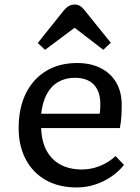

<svg xmlns="http://www.w3.org/2000/svg" viewBox="-20 -810 615 844"><path d="M317 14Q239 14 182 -18Q125 -50 93.5 -109Q62 -168 62 -247Q62 -336 94 -400Q126 -464 183.5 -498.5Q241 -533 319 -533Q379 -533 423 -510.5Q467 -488 491 -447Q515 -406 515 -349Q515 -323 513.5 -298.5Q512 -274 507 -247H161Q163 -187 185.5 -146.5Q208 -106 247.5 -85.5Q287 -65 340 -65Q381 -65 419.5 -80.5Q458 -96 488 -124L525 -85Q488 -39 432.5 -12.5Q377 14 317 14ZM161 -310H418Q420 -320 420.5 -330.5Q421 -341 421 -353Q421 -408 392.5 -438Q364 -468 309 -468Q268 -468 236.5 -450Q205 -432 186 -397Q167 -362 161 -310ZM178 -591 146 -621 262 -766Q271 -777 282.5 -783.5Q294 -790 308 -790Q317 -790 324 -787.5Q331 -785 338.5 -779Q346 -773 355 -761L467 -622L434 -591L308 -688Z"/></svg>

Font: Literata Variable Black
Style: Regular
Weight: 900
Designer: Latin by Veronika Burian and Jose Scaglione. Greek by Irene Vlachou. Cyrillic by Vera Evstafieva.
Foundry: TypeTogether
Version: Version 3.021